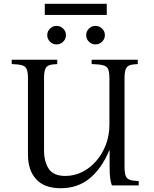

<svg xmlns="http://www.w3.org/2000/svg" viewBox="-20 -981 814 1016"><path d="M301 15Q215 15 171.5 -32.5Q128 -80 128 -162V-565Q128 -600 121 -615.5Q114 -631 95.5 -636Q77 -641 42 -642V-665H283V-642Q256 -641 241 -636Q226 -631 219.5 -615.5Q213 -600 213 -565V-185Q213 -127 237.5 -88.5Q262 -50 326 -50Q373 -50 415 -71Q457 -92 489.5 -129.5Q522 -167 540.5 -216Q559 -265 559 -322V-565Q559 -600 552 -615.5Q545 -631 524.5 -636Q504 -641 465 -642V-665H709V-642Q682 -641 667 -636Q652 -631 645.5 -615.5Q639 -600 639 -565V-99Q639 -65 645.5 -49.5Q652 -34 668.5 -29Q685 -24 714 -23V0H572Q566 -16 563 -38.5Q560 -61 560 -100V-185H558Q519 -91 455.5 -38Q392 15 301 15ZM279 -746Q259 -746 244.5 -760.5Q230 -775 230 -795Q230 -815 244.5 -829.5Q259 -844 279 -844Q300 -844 314.5 -829.5Q329 -815 329 -795Q329 -775 314.5 -760.5Q300 -746 279 -746ZM485 -746Q465 -746 450.5 -760.5Q436 -775 436 -795Q436 -815 450.5 -829.5Q465 -844 485 -844Q506 -844 520.5 -829.5Q535 -815 535 -795Q535 -775 520.5 -760.5Q506 -746 485 -746ZM217 -961H545V-902H217Z"/></svg>

Font: Bona Nova
Style: Regular
Weight: 400
Designer: Mateusz Machalski
Foundry: Capitalics
Version: Version 4.001; ttfautohint (v1.8.3)